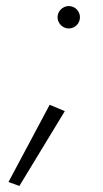

<svg xmlns="http://www.w3.org/2000/svg" viewBox="-20 -449 339 634"><path d="M170 -392C170 -372 187 -355 207 -355C228 -355 244 -372 244 -392C244 -412 228 -429 207 -429C187 -429 170 -412 170 -392ZM144 -103 8 152 44 165 194 -82Z"/></svg>

Font: Jost Light
Style: Italic
Weight: 300
Italic angle: -5°
Version: Version 3.710